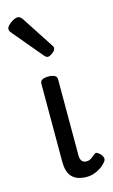

<svg xmlns="http://www.w3.org/2000/svg" viewBox="-130 -888 564 955"><g transform="rotate(-15 152.0 -411.0)"><path d="M193 17Q167 17 148 10Q129 3 117 -10Q105 -23 99.5 -42.5Q94 -62 94 -86V-489Q94 -502 104.5 -508.5Q115 -515 136 -515Q158 -515 169 -508.5Q180 -502 180 -489V-96Q180 -83 184 -74.5Q188 -66 195 -62Q202 -58 211 -58Q222 -58 230 -62Q238 -66 245 -72Q252 -78 260 -84Q267 -89 275.5 -83.5Q284 -78 293 -68Q298 -61 300 -52Q302 -43 296 -35Q285 -20 268 -8Q251 4 231.5 10.5Q212 17 193 17ZM160 -610Q156 -610 151.5 -613Q147 -616 141 -623L18 -770Q11 -778 8.5 -782.5Q6 -787 6 -794Q6 -803 16.5 -813.5Q27 -824 40.5 -831.5Q54 -839 64 -839Q78 -839 88 -824L195 -660Q200 -653 200.5 -650Q201 -647 201 -644Q201 -634 186 -622Q171 -610 160 -610Z"/></g></svg>

Font: Playwrite PL
Style: Regular
Weight: 400
Designer: Veronika Burian, José Scaglione
Foundry: TypeTogether
Version: Version 1.002